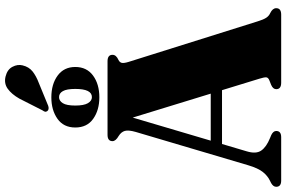

<svg xmlns="http://www.w3.org/2000/svg" viewBox="-210 -944 1153 774"><g transform="rotate(-90 367.0 -556.5)"><path d="M226.5 -20Q226.5 0 201.5 0H26.5Q1.5 0 1.5 -20Q1.5 -32 16.5 -40.5L26.5 -45.5Q45.5 -54.5 61 -73.8Q76.5 -93 88.5 -133.5L222.5 -586Q231 -615.5 226.8 -630.2Q222.5 -645 206.5 -655Q185.5 -667 185.5 -680Q185.5 -700 211 -700H507.5Q533.5 -700 533.5 -680Q533.5 -665 513 -656Q503.5 -651.5 501.2 -643Q499 -634.5 505 -615L668.5 -94.5Q675.5 -71.5 683 -60.2Q690.5 -49 702 -44Q721.5 -34.5 721.5 -20Q721.5 0 695.5 0H421Q395 0 395 -20Q395 -33 412.5 -40.5L429 -47Q442.5 -52 442.8 -60.8Q443 -69.5 437 -88.5L391 -238.5H174L144.5 -139Q133 -101.5 147.5 -80.5Q162 -59.5 198 -45L210 -40Q226.5 -32 226.5 -20ZM187.5 -284H377L280.5 -598.5ZM357 -1055.5Q375 -1087 396.8 -1102.5Q418.5 -1118 446.5 -1111Q474.5 -1104 485.2 -1083.2Q496 -1062.5 491 -1042.5Q485 -1017 466.5 -1002.2Q448 -987.5 420 -977L327.5 -939Q313 -934.5 306.5 -943Q303 -948 304.5 -952.8Q306 -957.5 309.5 -962ZM362 -733Q310.5 -733 275.5 -757.8Q240.5 -782.5 240.5 -830Q240.5 -877 275.5 -901.8Q310.5 -926.5 362 -926.5Q415.5 -926.5 450 -901Q484.5 -875.5 484.5 -830Q484.5 -784 450 -758.5Q415.5 -733 362 -733ZM363 -895.5Q348 -895.5 338.5 -880.2Q329 -865 329 -830Q329 -795.5 338.5 -779.2Q348 -763 363 -763Q396 -763 396 -830Q396 -864.5 387.2 -880Q378.5 -895.5 363 -895.5Z"/></g></svg>

Font: Fraunces 72pt Black
Style: Regular
Weight: 900
Version: Version 1.000;[0bf87f6ff]